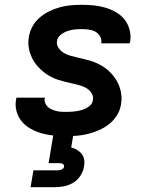

<svg xmlns="http://www.w3.org/2000/svg" viewBox="-20 -558 640 798"><path d="M255 8Q229 8 203.5 5.5Q178 3 154.5 -3.5Q131 -10 109 -22Q87 -34 71.5 -52Q56 -70 49 -94.5Q42 -119 47 -145Q47 -146 47.5 -148Q48 -150 48 -152H167Q167 -151 166.5 -150.5Q166 -150 166 -149Q164 -139 168 -129.5Q172 -120 179 -113.5Q186 -107 195.5 -103Q205 -99 214.5 -96.5Q224 -94 234.5 -93.5Q245 -93 255 -93Q271 -93 287 -94.5Q303 -96 319 -100.5Q335 -105 349.5 -115.5Q364 -126 366 -142Q369 -158 360.5 -171Q352 -184 339.5 -191.5Q327 -199 312.5 -203Q298 -207 283 -210.5Q268 -214 253 -217.5Q238 -221 224 -225.5Q210 -230 196.5 -236.5Q183 -243 171 -251.5Q159 -260 148.5 -270Q138 -280 129 -291.5Q120 -303 113.5 -316.5Q107 -330 103 -344Q99 -358 98 -373.5Q97 -389 100 -405Q104 -428 115.5 -449Q127 -470 145.5 -485.5Q164 -501 185.5 -511.5Q207 -522 229.5 -528Q252 -534 274.5 -536Q297 -538 320 -538Q345 -538 370 -535.5Q395 -533 418.5 -526Q442 -519 462.5 -507Q483 -495 497.5 -477Q512 -459 518.5 -434.5Q525 -410 521 -385Q520 -384 520 -382Q520 -380 519 -378H401Q401 -379 401 -379.5Q401 -380 401 -381Q403 -395 395.5 -407.5Q388 -420 376 -426.5Q364 -433 349.5 -435Q335 -437 320 -437Q305 -437 290 -435.5Q275 -434 260.5 -429Q246 -424 232.5 -413.5Q219 -403 217 -388Q214 -373 222.5 -360Q231 -347 243.5 -339Q256 -331 270.5 -327Q285 -323 300 -319.5Q315 -316 329.5 -312.5Q344 -309 358.5 -304.5Q373 -300 386.5 -293.5Q400 -287 412 -279Q424 -271 434.5 -261Q445 -251 454 -239Q463 -227 469.5 -214Q476 -201 480 -186.5Q484 -172 485 -156.5Q486 -141 483 -125Q480 -102 467 -80.5Q454 -59 435 -43.5Q416 -28 393.5 -18Q371 -8 348 -2Q325 4 301.5 6Q278 8 255 8ZM107 220 119 150H219Q227 150 236 146.5Q245 143 246 135Q246 135 246 135Q246 135 246 135Q247 131 245 127.5Q243 124 239.5 122.5Q236 121 232 120.5Q228 120 224 120H182L202 0H285L276 55Q289 58 300.5 65Q312 72 320 82.5Q328 93 330 107Q332 121 329 135Q326 154 314.5 172Q303 190 285 201Q267 212 247 216Q227 220 207 220Z"/></svg>

Font: Iosevka Curly Extended Oblique
Style: Bold
Weight: 700
Width: 7
Italic angle: -9°
Monospace: yes
Designer: Belleve Invis
Foundry: Belleve Invis
Version: Version 11.1.0; ttfautohint (v1.8.3)